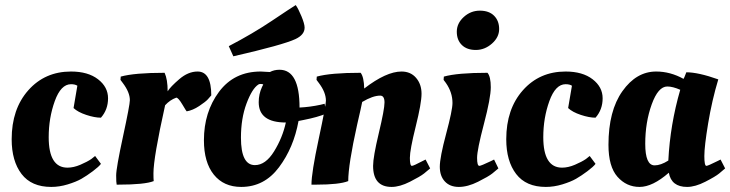

<svg xmlns="http://www.w3.org/2000/svg" viewBox="-20 -725 2879 757"><path d="M260 -393C270.7 -393 279 -391 285 -387L270 -299C281.3 -288.3 298 -279.3 320 -272C342 -264.7 361.3 -261 378 -261C396.7 -282.3 406 -307.8 406 -337.5C406 -367.2 392.8 -392.2 366.5 -412.5C340.2 -432.8 304.7 -443 260 -443C191.3 -443 135.2 -418.3 91.5 -369C47.8 -319.7 26 -255.3 26 -176C26 -118.7 39 -73 65 -39C91 -5 130 12 182 12C203.3 12 225 8.7 247 2C269 -4.7 287 -12 301 -20C315 -28 330 -38 346 -50C362 -62 372.7 -71.7 378 -79L355 -110L340 -98C329.3 -90.7 315 -83.2 297 -75.5C279 -67.8 262 -64 246 -64C196.7 -64 172 -104 172 -184C172 -234.7 180 -282.2 196 -326.5C212 -370.8 233.3 -393 260 -393Z M447 3C516.3 3 562.7 -1.7 586 -11C585.3 -17 585 -27.3 585 -42C585 -82.7 600.3 -172 631 -310C643.7 -324 658.3 -334 675 -340C680.3 -340 688.3 -331 699 -313C709.7 -295 715.3 -286 716 -286C732 -288.7 748.5 -295.7 765.5 -307C782.5 -318.3 793.8 -327.2 799.5 -333.5L813 -349C813 -411.7 795 -443 759 -443C734.3 -443 710.3 -433 687 -413C663.7 -393 648.3 -377 641 -365C641 -396.3 637 -420.7 629 -438C549.7 -438 492 -433 456 -423L455 -410L464 -398C482.7 -373.3 492 -350.7 492 -330C492 -318 483 -270.3 465 -187C447 -103.7 438 -52.5 438 -33.5C438 -14.5 438.7 -2.3 440 3Z M931 12C991.7 12 1041.3 -13.8 1080 -65.5C1118.7 -117.2 1144.3 -178 1157 -248L1177 -252C1214.3 -259.3 1244 -267.7 1266 -277L1260 -316L1244 -312C1216 -306 1188.3 -302.3 1161 -301C1161 -400.3 1134.7 -450 1082 -450C1068 -450 1055.3 -447 1044 -441L1008 -443C938 -443 883.2 -416.3 843.5 -363C803.8 -309.7 784 -246 784 -172C784 -114 797 -68.8 823 -36.5C849 -4.2 885 12 931 12ZM985 -74C948.3 -74 930 -110 930 -182C930 -232.7 937.3 -277.7 952 -317C966.7 -356.3 982.3 -381.3 999 -392C1001 -393.3 1004 -394 1008 -394C1012 -394 1015.3 -393.3 1018 -392L1013 -382C1004.3 -363.3 1000 -343.3 1000 -322C1000 -268.7 1035.7 -242 1107 -242C1098.3 -202 1082.8 -164 1060.5 -128C1038.2 -92 1013 -74 985 -74ZM1181 -616C1181 -626 1176.8 -641 1168.5 -661C1160.2 -681 1152.7 -695.7 1146 -705C1134 -697.7 1102.7 -677 1052 -643C1001.3 -609 944.7 -575.7 882 -543L900 -503C1030.7 -533 1112.3 -555.7 1145 -571C1169 -582.3 1181 -597.3 1181 -616Z M1227 3C1287.7 3 1329.7 -1.7 1353 -11C1353 -54.3 1364.7 -128.3 1388 -233C1399.3 -281.7 1406 -311.7 1408 -323C1436 -339.7 1459.7 -348 1479 -348C1490.3 -348 1496 -339 1496 -321C1496 -303 1488.5 -262.7 1473.5 -200C1458.5 -137.3 1451 -94.3 1451 -71C1451 -15.7 1475.3 12 1524 12C1545.3 12 1569.5 5.2 1596.5 -8.5C1623.5 -22.2 1642 -33 1652 -41C1662 -49 1670 -55.7 1676 -61L1658 -96L1646 -90C1622 -77.3 1608 -71 1604 -71C1598.7 -71 1596 -81.5 1596 -102.5C1596 -123.5 1603.7 -164.7 1619 -226C1634.3 -287.3 1642 -330.5 1642 -355.5C1642 -380.5 1634.8 -401.3 1620.5 -418C1606.2 -434.7 1587 -443 1563 -443C1523 -443 1474 -420.7 1416 -376C1415.3 -406 1410.7 -426.7 1402 -438C1322.7 -438 1265 -433 1229 -423L1228 -410L1237 -398C1255.7 -373.3 1265 -350 1265 -328C1265 -316 1255.5 -265.7 1236.5 -177C1217.5 -88.3 1208 -28.3 1208 3Z M1888 -236.5C1906 -304.8 1915 -353 1915 -381C1915 -409 1910.7 -428 1902 -438C1822.7 -438 1765.3 -433 1730 -423L1729 -410L1738 -398C1755.3 -373.3 1764 -347 1764 -319C1764 -300.3 1755.7 -259.8 1739 -197.5C1722.3 -135.2 1714 -91.8 1714 -67.5C1714 -43.2 1720.7 -23.8 1734 -9.5C1747.3 4.8 1765.7 12 1789 12C1812.3 12 1837.7 5.2 1865 -8.5C1892.3 -22.2 1911 -33 1921 -41C1931 -49 1939 -55.7 1945 -61L1928 -96L1916 -90C1889.3 -77.3 1874 -71 1870 -71C1864 -71 1861 -81.5 1861 -102.5C1861 -123.5 1870 -168.2 1888 -236.5ZM1781 -600C1781 -578 1787.7 -560.5 1801 -547.5C1814.3 -534.5 1832.7 -528 1856 -528C1879.3 -528 1900.5 -536.3 1919.5 -553C1938.5 -569.7 1948 -588.8 1948 -610.5C1948 -632.2 1941.3 -649.7 1928 -663C1914.7 -676.3 1896 -683 1872 -683C1848 -683 1826.8 -674.7 1808.5 -658C1790.2 -641.3 1781 -622 1781 -600Z M2210 -393C2220.7 -393 2229 -391 2235 -387L2220 -299C2231.3 -288.3 2248 -279.3 2270 -272C2292 -264.7 2311.3 -261 2328 -261C2346.7 -282.3 2356 -307.8 2356 -337.5C2356 -367.2 2342.8 -392.2 2316.5 -412.5C2290.2 -432.8 2254.7 -443 2210 -443C2141.3 -443 2085.2 -418.3 2041.5 -369C1997.8 -319.7 1976 -255.3 1976 -176C1976 -118.7 1989 -73 2015 -39C2041 -5 2080 12 2132 12C2153.3 12 2175 8.7 2197 2C2219 -4.7 2237 -12 2251 -20C2265 -28 2280 -38 2296 -50C2312 -62 2322.7 -71.7 2328 -79L2305 -110L2290 -98C2279.3 -90.7 2265 -83.2 2247 -75.5C2229 -67.8 2212 -64 2196 -64C2146.7 -64 2122 -104 2122 -184C2122 -234.7 2130 -282.2 2146 -326.5C2162 -370.8 2183.3 -393 2210 -393Z M2675 -414C2640.3 -433.3 2604.3 -443 2567 -443C2515 -443 2470.7 -417.2 2434 -365.5C2397.3 -313.8 2379 -243.3 2379 -154C2379 -96.7 2390.8 -54.7 2414.5 -28C2438.2 -1.3 2467.2 12 2501.5 12C2535.8 12 2574.3 -6.7 2617 -44C2623.7 -6.7 2647.7 12 2689 12C2710.3 12 2734.3 5.2 2761 -8.5C2787.7 -22.2 2805.8 -33 2815.5 -41L2839 -61L2821 -96L2809 -90C2783.7 -77.3 2769 -71 2765 -71C2759.7 -71 2757 -83.8 2757 -109.5C2757 -135.2 2762 -178.2 2772 -238.5C2782 -298.8 2795.3 -356.7 2812 -412C2759.3 -430.7 2717.3 -440 2686 -440C2680 -424 2676.3 -415.3 2675 -414ZM2561 -73C2536.3 -73 2524 -101.3 2524 -158C2524 -214.7 2532.5 -266.5 2549.5 -313.5C2566.5 -360.5 2587 -384 2611 -384C2625 -384 2642 -379.7 2662 -371C2635.3 -279 2619.7 -186 2615 -92C2595 -79.3 2577 -73 2561 -73Z"/></svg>

Font: Oleo Script
Style: Regular
Weight: 400
Designer: Soytutype
Foundry: Soytutype
Version: Version 1.002